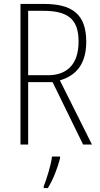

<svg xmlns="http://www.w3.org/2000/svg" viewBox="-20 -734 507 975"><path d="M203 -714H84V0H123V-317H247L402 0H447L284 -326C371 -351 418 -414 418 -522C418 -665 343 -714 203 -714ZM200 -679C326 -679 379 -636 379 -523C379 -405 318 -352 223 -352H123V-679ZM285 70V61H244C240 102 216 177 202 212V221H223C251 176 273 117 285 70Z"/></svg>

Font: Noto Sans Sinhala UI Condensed ExtraLight
Style: Regular
Weight: 200
Width: 3
Designer: Jelle Bosma - Monotype Design Team
Foundry: Monotype Imaging Inc.
Version: Version 2.006